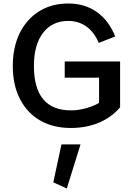

<svg xmlns="http://www.w3.org/2000/svg" viewBox="-20 -722 758 1092"><path d="M283.2 314.9 359.9 350.1 438 99.1H329.6ZM348.1 -280.3H543.5V-137.2C526.4 -126 502.9 -116.2 472.7 -107.4C441.9 -98.6 412.6 -94.2 384.3 -94.2C243.2 -94.2 172.9 -178.7 172.9 -347.2C172.9 -427.7 190.4 -490.2 225.1 -535.6C259.8 -580.6 307.6 -603 368.7 -603C451.2 -603 510.3 -554.2 541.5 -478L635.3 -514.6C588.9 -631.3 497.6 -702.1 369.1 -702.1C305.2 -702.1 250 -687.5 202.6 -657.7C107.9 -598.6 52.7 -489.3 52.7 -347.2C52.7 -275.4 65.9 -213.4 92.8 -160.6C146 -54.7 246.6 5.9 382.8 5.9C505.4 5.9 602.1 -39.1 663.1 -111.8V-372.6H348.1Z"/></svg>

Font: Estedad SemiBold
Style: Regular
Weight: 600
Designer: Amin Abedi
Version: Version 7.3